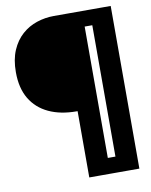

<svg xmlns="http://www.w3.org/2000/svg" viewBox="-88 -725 730 928"><g transform="rotate(-10 276.5 -261.0)"><path d="M274.2 138.3V-187H269.3Q190.8 -187 133.2 -214Q75.5 -241 44.2 -293.5Q13 -346 13 -424.2Q13 -486 32.2 -530.8Q51.5 -575.7 83.9 -604.4Q116.3 -633.2 157.2 -646.6Q198 -660 240.3 -660H378.8V138.3ZM332.3 138.3V61H467.7V138.3ZM416.2 138.3V-660H520V138.3ZM314.3 -583.7V-660H487V-583.7Z"/></g></svg>

Font: Bricolage Grotesque 96pt ExtraBold SemiCondensed
Style: Regular
Weight: 800
Width: 4
Version: Version 1.001;gftools[0.9.33.dev8+g029e19f]